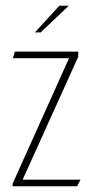

<svg xmlns="http://www.w3.org/2000/svg" viewBox="-20 -650 322 670"><path d="M24 -9 221 -447H25L32 -470H253V-452L59 -23H261L249 0H24ZM102 -537 187 -630H220L122 -537Z"/></svg>

Font: Smooch Sans ExtraLight
Style: Regular
Weight: 200
Designer: Robert E. Leuschke
Foundry: Robert E. Leuschke
Version: Version 1.010; ttfautohint (v1.8.3)